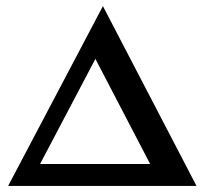

<svg xmlns="http://www.w3.org/2000/svg" viewBox="-20 -613 675 633"><path d="M6.8 0 319.3 -592.8 627.9 0ZM88.9 -28.3 70.3 -72.3H526.4L498 -28.3L279.3 -448.2L321.3 -469.7Z"/></svg>

Font: Crimson Pro Medium
Style: Regular
Weight: 500
Designer: Jacques Le Bailly
Foundry: Baron von Fonthausen
Version: Version 1.003